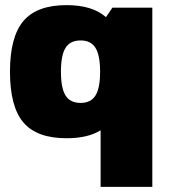

<svg xmlns="http://www.w3.org/2000/svg" viewBox="-20 -530 666 750"><path d="M240 -510Q341 -510 394 -463L419 -500H575V200H373V-21Q323 10 240 10Q124 10 71.5 -51.5Q19 -113 19 -250Q19 -386 71.5 -448Q124 -510 240 -510ZM295 -372Q254 -372 236 -343Q218 -314 218 -250Q218 -186 236 -157Q254 -128 295 -128Q335 -128 353 -157Q371 -186 371 -250Q371 -314 353 -343Q335 -372 295 -372Z"/></svg>

Font: Fivo Sans Black
Style: Regular
Weight: 900
Designer: Alexander Slobzheninov
Foundry: Alexander Slobzheninov
Version: 1.0